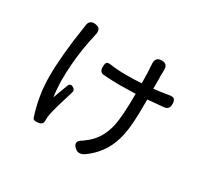

<svg xmlns="http://www.w3.org/2000/svg" viewBox="-136 -783 1106 1042"><g transform="rotate(30 416.5 -262.5)"><path d="M441 58Q401 25 449 -1Q464 -12 476 -22Q536 -72 556 -160Q570 -223 570 -363V-364Q508 -362 469 -362Q433 -362 373 -366Q342 -367 342 -400Q342 -421 347 -428Q354 -437 372 -434Q421 -427 471 -427Q522 -427 570 -430Q570 -503 566 -539Q566 -543 566 -546Q561 -592 603 -592Q642 -592 639 -549Q639 -545 639 -541Q638 -529 639 -480Q639 -451 639 -436Q679 -440 732 -449Q753 -453 762 -445Q771 -437 771 -415Q771 -381 739 -378Q688 -373 640 -369V-363Q640 -274 637 -232Q633 -162 618 -112Q587 -7 496 57Q464 77 441 58ZM168 36Q158 34 155 23Q117 -93 117 -213Q117 -345 147 -536Q147 -538 147.5 -540.5Q148 -543 148 -544Q151 -587 190 -583Q233 -579 221 -533Q220 -531 220 -528Q197 -431 189 -331Q179 -212 193 -124Q202 -151 226 -214Q234 -239 256 -226Q274 -216 268 -199Q230 -78 221 -32Q218 -17 218 1Q218 2 218 3Q221 33 189 36Q174 38 168 36Z"/></g></svg>

Font: GenSenRounded TW R
Style: Regular
Weight: 400
Version: Version 1.501;PS 1;hotconv 16.6.51;makeotf.lib2.5.65220